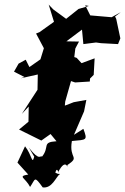

<svg xmlns="http://www.w3.org/2000/svg" viewBox="-20 -581 546 836"><path d="M504 -414 486 -499 481 -509 506 -528 466 -506 373 -514 351 -558 367 -555 322 -542 268 -499 212 -540 192 -561 215 -486 152 -441 137 -435 171 -371 150 -303 121 -289 145 -280 143 -173 151 -202 75 -85 105 -117 104 -51 63 -17 160 31C184 15 206 -3 230 -17L206 -6L247 -116L259 -88L264 -139L294 -245L262 -234L296 -272L308 -370L324 -400L269 -401L337 -452L343 -389L398 -396L420 -393L494 -389ZM372 -239 388 -255 392 -327 335 -306 314 -329 287 -338 265 -319 188 -345 108 -289 92 -321 61 -304 41 -269 86 -246 70 -240 155 -259 195 -232 245 -211 243 -208 283 -230 307 -222 371 -226ZM129 101C119 139 120 95 89 56L56 127L103 179C54 187 91 193 111 233C135 198 128 182 166 235C207 240 222 192 241 176C217 176 264 189 221 171C231 133 239 196 233 169C269 99 277 164 273 138C331 99 279 113 293 33C358 27 362 31 343 -20L302 6L346 -96L356 -146L301 -136L265 -122L213 -117L200 -98L170 -34L226 34C160 38 198 58 163 101C156 93 153 124 106 62Z"/></svg>

Font: Asimov Aggro
Style: CondIt
Weight: 500
Designer: Google
Version: Version 2.000980; 2014